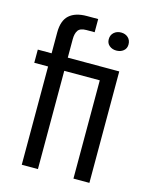

<svg xmlns="http://www.w3.org/2000/svg" viewBox="-111 -800 680 872"><g transform="rotate(15 229.0 -364.5)"><path d="M77 0V-462H12V-524H77V-622Q77 -678 105.5 -703.5Q134 -729 188 -729H241V-667H203Q173 -667 163 -652Q153 -637 153 -611V-524H395V0H320V-462H153V0ZM357 -612Q338 -612 324.5 -623Q311 -634 311 -653Q311 -673 324.5 -685Q338 -697 358 -697Q378 -697 391 -685Q404 -673 404 -653Q404 -634 390.5 -623Q377 -612 357 -612Z"/></g></svg>

Font: Mona Sans SemiCondensed
Style: Regular
Weight: 400
Width: 4
Designer: Deni Anggara
Foundry: GitHub
Version: Version 2.000